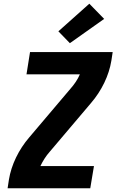

<svg xmlns="http://www.w3.org/2000/svg" viewBox="-20 -1016 640 1036"><path d="M21 0 28 -46Q38 -107 66.5 -166Q95 -225 138 -275L360 -537Q376 -555 389 -574.5Q402 -594 411 -615H123L142 -735H588L581 -689Q571 -628 542.5 -569Q514 -510 471 -460L360 -329L249 -198Q233 -180 220.5 -160.5Q208 -141 198 -120H487L467 0ZM357 -783 295 -847 462 -996 542 -914Z"/></svg>

Font: Iosevka Curly Heavy Extended
Style: Italic
Weight: 900
Width: 7
Italic angle: -9°
Monospace: yes
Designer: Belleve Invis
Foundry: Belleve Invis
Version: Version 11.1.0; ttfautohint (v1.8.3)